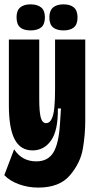

<svg xmlns="http://www.w3.org/2000/svg" viewBox="-20 -707 426 870"><path d="M-0.5 86.7 44 -30.5Q62 -2.7 87.2 10.7Q112.5 24.2 144.3 24.2Q197.5 24.2 222 -16.4Q246.5 -57 251.8 -146.5L256.3 -215.5H242.2Q243.5 -116 211.6 -70.8Q179.7 -25.5 127.8 -25.5Q73 -25.5 46.6 -75.4Q20.2 -125.3 20.2 -230.5V-528H157.8V-258.5Q157.8 -199.3 164.8 -174.2Q171.7 -149 189.2 -149Q205.2 -149 214.2 -168.2Q223.2 -187.3 226.3 -220.3Q229.5 -253.3 229.5 -305.7V-528H366.3V-159.5Q366.3 -95.7 355.2 -32.1Q344.2 31.5 297 87.2Q249.8 143 153.5 143Q107 143 65.7 127.9Q24.3 112.8 -0.5 86.7ZM203.7 -628.2Q203.7 -658.5 220.2 -672.9Q236.8 -687.3 267.8 -687.3Q298.8 -687.3 315.1 -672.9Q331.3 -658.5 331.3 -628.2Q331.3 -597 315.1 -583.1Q298.8 -569.2 267.8 -569.2Q236.8 -569.2 220.2 -583.1Q203.7 -597 203.7 -628.2ZM55 -629Q55 -659.3 71.6 -673.3Q88.2 -687.3 118.3 -687.3Q149.3 -687.3 166.4 -673.3Q183.5 -659.3 183.5 -629Q183.5 -597 166.9 -583.1Q150.3 -569.2 118.3 -569.2Q87.3 -569.2 71.2 -583.1Q55 -597 55 -629Z"/></svg>

Font: Bricolage Grotesque 96pt Condensed ExBd
Style: Regular
Weight: 800
Width: 3
Designer: Mathieu Triay
Foundry: Atelier Triay
Version: Version 1.001;Glyphs 3.2 (3207)